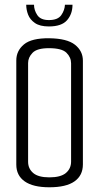

<svg xmlns="http://www.w3.org/2000/svg" viewBox="-20 -790 419 813"><path d="M189 3Q120 3 84.5 -22Q49 -47 49 -93V-534Q49 -575 81.5 -602Q114 -629 189 -628Q264 -627 297.5 -600.5Q331 -574 331 -533V-94Q331 -47 295.5 -22Q260 3 189 3ZM189 -39Q237 -39 259 -57.5Q281 -76 281 -106V-522Q281 -547 261.5 -566.5Q242 -586 187 -586Q137 -586 118 -566.5Q99 -547 99 -523V-105Q99 -76 120.5 -57.5Q142 -39 189 -39ZM187 -678Q149 -678 128 -692.5Q107 -707 99 -728Q91 -749 91 -770H124Q124 -747 138 -726Q152 -705 187 -705Q225 -705 239.5 -726Q254 -747 255 -770H287Q287 -731 264 -704.5Q241 -678 187 -678Z"/></svg>

Font: Smooch Sans
Style: Regular
Weight: 400
Designer: Robert E. Leuschke
Foundry: Robert E. Leuschke
Version: Version 1.010; ttfautohint (v1.8.3)